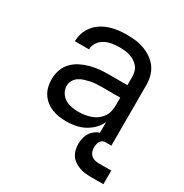

<svg xmlns="http://www.w3.org/2000/svg" viewBox="-167 -657 933 976"><g transform="rotate(30 300.0 -169.0)"><path d="M251 8Q230 8 208.5 5Q187 2 167 -6Q147 -14 130 -27.5Q113 -41 101.5 -59Q90 -77 85 -98Q80 -119 80 -141Q80 -169 89 -195.5Q98 -222 117 -242Q136 -262 160.5 -274.5Q185 -287 212 -294.5Q239 -302 266.5 -304.5Q294 -307 321 -307H429V-355Q429 -371 425 -386Q421 -401 411 -413Q401 -425 387.5 -433.5Q374 -442 359.5 -446.5Q345 -451 329.5 -452.5Q314 -454 299 -454Q277 -454 255 -450.5Q233 -447 213.5 -436.5Q194 -426 181.5 -407.5Q169 -389 169 -367Q169 -367 169 -367Q169 -367 169 -367H86Q86 -367 86 -367Q86 -367 86 -367Q86 -392 94.5 -416Q103 -440 118.5 -459.5Q134 -479 155 -492.5Q176 -506 200 -514Q224 -522 249 -525Q274 -528 299 -528Q325 -528 350.5 -525Q376 -522 400.5 -513Q425 -504 447 -489Q469 -474 484 -453Q499 -432 505.5 -406.5Q512 -381 512 -355V0H429V-90Q418 -66 398.5 -46.5Q379 -27 355 -14.5Q331 -2 304.5 3Q278 8 251 8ZM282 -65Q300 -65 318 -68Q336 -71 353 -77Q370 -83 385 -94Q400 -105 410.5 -120Q421 -135 425 -153Q429 -171 429 -189V-234H321Q305 -234 288 -233Q271 -232 255 -228.5Q239 -225 223 -220Q207 -215 193 -205.5Q179 -196 171 -181Q163 -166 163 -150Q163 -129 174 -111Q185 -93 202.5 -82.5Q220 -72 240.5 -68.5Q261 -65 282 -65ZM500 190Q483 190 466 188Q449 186 433 180Q417 174 403 164.5Q389 155 379.5 141Q370 127 366 110Q362 93 362 76Q362 54 369 32Q376 10 392.5 -6Q409 -22 431 -28.5Q453 -35 475 -35V0Q466 0 458.5 5.5Q451 11 447 18.5Q443 26 441.5 35Q440 44 440 53Q440 65 444 76.5Q448 88 456.5 95.5Q465 103 476.5 106.5Q488 110 500 110H575V190Z"/></g></svg>

Font: Zed Sans Extended
Style: Regular
Weight: 400
Width: 7
Designer: Belleve Invis
Foundry: Belleve Invis
Version: Version 1.0.0; ttfautohint (v1.8.4)